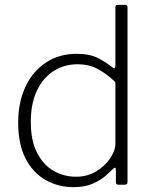

<svg xmlns="http://www.w3.org/2000/svg" viewBox="-20 -762 634 792"><path d="M469 0Q463 0 460.5 -3Q458 -6 458 -12V-61Q458 -69 454.5 -70Q451 -71 446 -65Q437 -56 417 -38Q397 -20 364 -5Q331 10 284 10Q220 10 168 -19.5Q116 -49 85.5 -108Q55 -167 55 -256Q55 -340 85 -404Q115 -468 169.5 -504Q224 -540 296 -540Q350 -540 384 -522.5Q418 -505 441 -486Q450 -479 453 -481Q456 -483 456 -493V-731Q456 -742 465 -742H497Q506 -742 506 -732V-13Q506 -5 503 -2.5Q500 0 493 0H469ZM456 -423Q420 -458 383 -477.5Q346 -497 301 -497Q245 -497 201 -469Q157 -441 132 -387.5Q107 -334 107 -259Q107 -182 133 -131.5Q159 -81 201.5 -57Q244 -33 294 -33Q340 -33 376.5 -55Q413 -77 434.5 -109Q456 -141 456 -170V-423Z"/></svg>

Font: Libre Franklin ExtraLight
Style: Regular
Weight: 250
Designer: Pablo Impallari, Rodrigo Fuenzalida, Nhung Nguyen
Foundry: Impallari Type
Version: Version 3.000